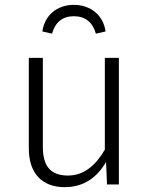

<svg xmlns="http://www.w3.org/2000/svg" viewBox="-20 -762 616 793"><path d="M285 -742C216 -742 164 -699 155 -632L195 -623C208 -670 238 -695 285 -695C332 -695 363 -670 376 -623L416 -632C407 -699 354 -742 285 -742ZM471 -523H413V-144C377 -82 329 -37 261 -37C192 -37 157 -72 157 -155V-523H99V-149C99 -46 154 11 247 11C328 11 382 -31 418 -93L422 0H471Z"/></svg>

Font: FiraGO Light
Style: Regular
Weight: 300
Designer: bBox Type
Foundry: bBox Type GmbH
Version: Version 1.001;PS 001.001;hotconv 1.0.88;makeotf.lib2.5.64775